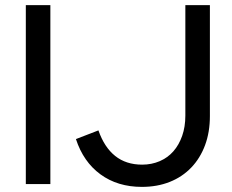

<svg xmlns="http://www.w3.org/2000/svg" viewBox="-20 -720 908 751"><path d="M81 0ZM81 0V-700H177V0ZM801 -266Q801 -203 782 -152Q763 -101 728 -64.5Q693 -28 644 -8.5Q595 11 535 11Q440 11 373 -38Q306 -87 277 -176Q299 -184 321 -193Q343 -202 365 -210Q388 -144 430.5 -110Q473 -76 536 -76Q573 -76 604.5 -89.5Q636 -103 658 -128Q680 -153 692.5 -188.5Q705 -224 705 -268V-700H801Z"/></svg>

Font: Rosa Sans
Style: Regular
Weight: 400
Designer: Pentagram / MCKL
Foundry: Pentagram / MCKL
Version: Version 1.005;September 16, 2019;FontCreator 11.5.0.2425 64-